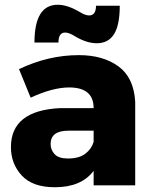

<svg xmlns="http://www.w3.org/2000/svg" viewBox="-20 -780 641 808"><path d="M211 8Q117 8 71.5 -41.5Q26 -91 26 -161Q26 -315 233 -325H374Q374 -412 271 -412Q202 -412 109 -369L60 -489Q183 -548 312 -548Q413 -548 478 -501Q543 -454 549 -352V0H374V-61Q322 8 211 8ZM387 -598Q345 -598 296 -627Q271 -643 254 -643Q226 -643 226 -601H125Q125 -760 223 -760Q263 -760 313 -731Q338 -715 355 -715Q384 -715 384 -756H484Q484 -675 460 -636.5Q436 -598 387 -598ZM266 -113Q313 -113 339.2 -133.2Q365.5 -153.5 374 -183V-230H268Q193 -230 193 -174Q193 -149 210 -131Q227 -113 266 -113Z"/></svg>

Font: Argentum Novus
Style: Bold
Weight: 700
Designer: Julieta Ulanovsky (font) & Cristiano Sobral (main changes)
Foundry: Julieta Ulanovsky (font) & Cristiano Sobral (main changes)
Version: Version 3.00;November 27, 2020;FontCreator 13.0.0.2655 64-bi